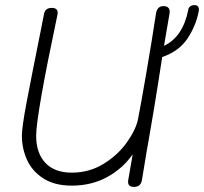

<svg xmlns="http://www.w3.org/2000/svg" viewBox="-20 -732 801 754"><path d="M761 -691Q751 -634 717.5 -582.5Q684 -531 617 -508L601 -405Q587 -315 563 -177Q555 -134 549 -95Q543 -56 537 -23Q532 2 506 2Q483 2 483 -18Q483 -24 484 -27Q492 -76 501 -126Q462 -70 400.5 -36.5Q339 -3 262 -3Q194 -3 150 -31.5Q106 -60 86 -104.5Q66 -149 66 -199Q66 -233 85 -333Q104 -433 143 -627L153 -678Q158 -701 183 -701Q210 -701 206 -676Q122 -279 122 -199Q122 -131 158 -92.5Q194 -54 262 -54Q331 -54 387.5 -89Q444 -124 479 -174Q514 -224 522 -264Q533 -320 554.5 -445Q576 -570 593 -681Q598 -708 622 -708Q636 -708 642 -700.5Q648 -693 646 -680L624 -552Q698 -587 719 -692Q720 -702 727 -707Q734 -712 744 -712Q753 -712 757.5 -706.5Q762 -701 761 -691Z"/></svg>

Font: Mali Light
Style: Italic
Weight: 300
Italic angle: -10°
Version: Version 1.000; ttfautohint (v1.6)